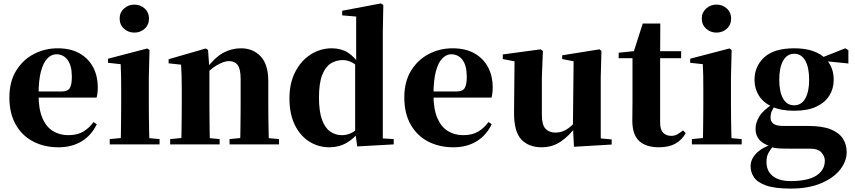

<svg xmlns="http://www.w3.org/2000/svg" viewBox="-20 -846 5007 1125"><path d="M323 17Q239 17 174 -17Q109 -51 72 -116.5Q35 -182 35 -275Q35 -368 75 -432.5Q115 -497 179.5 -530Q244 -563 317 -563Q395 -563 447.5 -532.5Q500 -502 526.5 -450.5Q553 -399 553 -335Q553 -301 546 -274H104V-310H341Q376 -310 388.5 -329.5Q401 -349 401 -395Q401 -462 376 -495Q351 -528 310 -528Q282 -528 258 -504Q234 -480 220 -428Q206 -376 206 -290Q206 -207 228.5 -154.5Q251 -102 290.5 -78Q330 -54 380 -54Q433 -54 468 -75Q503 -96 528 -131L547 -118Q516 -53 458.5 -18Q401 17 323 17Z M623 0V-31L728 -41H806L915 -31V0ZM687 0Q688 -26 688.5 -68.5Q689 -111 689.5 -157Q690 -203 690 -238V-318Q690 -368 689.5 -401.5Q689 -435 687 -470L613 -478V-502L843 -562L856 -553L852 -392V-238Q852 -203 852.5 -157Q853 -111 854 -68.5Q855 -26 856 0ZM767 -655Q732 -655 706.5 -678Q681 -701 681 -738Q681 -773 706.5 -796Q732 -819 767 -819Q803 -819 828 -796Q853 -773 853 -738Q853 -701 828 -678Q803 -655 767 -655Z M977 0V-31L1081 -41H1160L1267 -31V0ZM1041 0Q1043 -26 1043.5 -68.5Q1044 -111 1044.5 -157Q1045 -203 1045 -238V-321Q1045 -370 1044 -400.5Q1043 -431 1041 -467L968 -475V-499L1186 -562L1199 -553L1207 -441V-438V-238Q1207 -203 1207.5 -157Q1208 -111 1208.5 -68.5Q1209 -26 1210 0ZM1325 0V-31L1427 -41H1505L1615 -31V0ZM1387 0Q1388 -26 1388.5 -68Q1389 -110 1389.5 -156Q1390 -202 1390 -238V-383Q1390 -441 1373 -464.5Q1356 -488 1321 -488Q1292 -488 1250 -463.5Q1208 -439 1167 -389L1164 -436H1182Q1239 -510 1288 -536.5Q1337 -563 1392 -563Q1463 -563 1507.5 -515.5Q1552 -468 1552 -370V-238Q1552 -202 1552.5 -156Q1553 -110 1554 -68Q1555 -26 1556 0Z M1910 17Q1845 17 1791.5 -17Q1738 -51 1707 -115Q1676 -179 1676 -269Q1676 -360 1710.5 -426Q1745 -492 1801.5 -527.5Q1858 -563 1924 -563Q1978 -563 2018 -538Q2058 -513 2091 -462H2100L2081 -450Q2058 -474 2034.5 -484Q2011 -494 1988 -494Q1950 -494 1918.5 -474.5Q1887 -455 1868 -407Q1849 -359 1849 -275Q1849 -194 1866.5 -145.5Q1884 -97 1914.5 -75.5Q1945 -54 1983 -54Q2009 -54 2032.5 -64Q2056 -74 2078 -96L2100 -80H2089Q2056 -35 2011 -9Q1966 17 1910 17ZM2073 12 2061 -77V-79V-471L2067 -483V-749L1985 -756V-783L2212 -826L2226 -817L2223 -657V-35L2287 -31V0Z M2637 17Q2553 17 2488 -17Q2423 -51 2386 -116.5Q2349 -182 2349 -275Q2349 -368 2389 -432.5Q2429 -497 2493.5 -530Q2558 -563 2631 -563Q2709 -563 2761.5 -532.5Q2814 -502 2840.5 -450.5Q2867 -399 2867 -335Q2867 -301 2860 -274H2418V-310H2655Q2690 -310 2702.5 -329.5Q2715 -349 2715 -395Q2715 -462 2690 -495Q2665 -528 2624 -528Q2596 -528 2572 -504Q2548 -480 2534 -428Q2520 -376 2520 -290Q2520 -207 2542.5 -154.5Q2565 -102 2604.5 -78Q2644 -54 2694 -54Q2747 -54 2782 -75Q2817 -96 2842 -131L2861 -118Q2830 -53 2772.5 -18Q2715 17 2637 17Z M3153 17Q3078 17 3034.5 -29Q2991 -75 2992 -189L2995 -505L3029 -480L2926 -500V-527L3148 -557L3161 -547L3155 -393V-174Q3155 -114 3176.5 -91.5Q3198 -69 3235 -69Q3276 -69 3311 -95Q3346 -121 3372 -160L3411 -103H3353Q3316 -51 3266.5 -17Q3217 17 3153 17ZM3343 14 3337 -107V-110L3341 -487L3274 -500V-522L3493 -557L3504 -547L3500 -393V-35L3564 -29V1Z M3768 -505V-546H3971V-505ZM3841 17Q3765 17 3725 -20Q3685 -57 3685 -139Q3685 -169 3685.5 -193.5Q3686 -218 3686 -249V-505H3605V-537L3709 -548L3691 -536L3746 -708H3849L3848 -529V-519V-127Q3848 -87 3865.5 -68.5Q3883 -50 3913 -50Q3932 -50 3947 -58Q3962 -66 3982 -82L3998 -66Q3976 -26 3937.5 -4.5Q3899 17 3841 17Z M4034 0V-31L4139 -41H4217L4326 -31V0ZM4098 0Q4099 -26 4099.5 -68.5Q4100 -111 4100.5 -157Q4101 -203 4101 -238V-318Q4101 -368 4100.5 -401.5Q4100 -435 4098 -470L4024 -478V-502L4254 -562L4267 -553L4263 -392V-238Q4263 -203 4263.5 -157Q4264 -111 4265 -68.5Q4266 -26 4267 0ZM4178 -655Q4143 -655 4117.5 -678Q4092 -701 4092 -738Q4092 -773 4117.5 -796Q4143 -819 4178 -819Q4214 -819 4239 -796Q4264 -773 4264 -738Q4264 -701 4239 -678Q4214 -655 4178 -655Z M4613 259Q4521 259 4469.5 241Q4418 223 4398 193Q4378 163 4378 128Q4378 87 4412 52Q4446 17 4516 -5L4518 0Q4496 27 4483.5 48.5Q4471 70 4471 102Q4471 157 4508.5 186Q4546 215 4612 215Q4713 215 4763 183Q4813 151 4813 95Q4813 71 4793.5 48Q4774 25 4724 25H4613Q4567 25 4541.5 23.5Q4516 22 4492 14V10Q4407 -16 4407 -91Q4407 -127 4429 -163.5Q4451 -200 4509 -237V-246L4527 -237Q4511 -214 4503 -196.5Q4495 -179 4495 -157Q4495 -133 4512.5 -120.5Q4530 -108 4570 -108H4716Q4799 -108 4848 -88Q4897 -68 4919 -33.5Q4941 1 4941 45Q4941 99 4902.5 148Q4864 197 4790.5 228Q4717 259 4613 259ZM4633 -197Q4555 -197 4503.5 -221Q4452 -245 4426.5 -286Q4401 -327 4401 -378Q4401 -458 4458.5 -510.5Q4516 -563 4634 -563Q4699 -563 4745 -546.5Q4791 -530 4818 -501L4823 -496Q4865 -449 4865 -378Q4865 -327 4839.5 -286Q4814 -245 4763 -221Q4712 -197 4633 -197ZM4633 -229Q4676 -229 4698.5 -269Q4721 -309 4721 -378Q4721 -452 4698 -491.5Q4675 -531 4634 -531Q4592 -531 4569 -491Q4546 -451 4546 -378Q4546 -309 4568 -269Q4590 -229 4633 -229ZM4783 -491V-506H4789L4933 -563L4951 -552V-474Z"/></svg>

Font: Noto Serif TC ExtraLight Black
Style: Regular
Weight: 900
Version: Version 2.003-H1;hotconv 1.1.1;makeotfexe 2.6.0